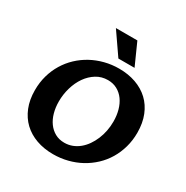

<svg xmlns="http://www.w3.org/2000/svg" viewBox="-211 -1131 1276 1316"><g transform="rotate(30 427.0 -473.0)"><path d="M415.5 -96.7Q448.2 -96.7 477.5 -107.9Q506.8 -119.1 531.2 -139.4Q555.7 -159.7 575 -187.3Q594.2 -214.8 607.9 -247.6Q621.6 -280.3 628.7 -316.7Q635.7 -353 635.7 -390.6Q635.7 -438 624.3 -479.5Q612.8 -521 590.6 -552Q568.4 -583 535.9 -600.8Q503.4 -618.7 461.9 -618.7Q412.1 -618.7 371.6 -593.8Q331.1 -568.8 302.2 -527.6Q273.4 -486.3 257.8 -433.1Q242.2 -379.9 242.2 -323.7Q242.2 -276.4 253.7 -235.1Q265.1 -193.8 287.4 -163.1Q309.6 -132.3 341.8 -114.5Q374 -96.7 415.5 -96.7ZM388.2 9.8Q315.4 9.8 255.4 -11.7Q195.3 -33.2 152.3 -74Q109.4 -114.7 85.4 -174.1Q61.5 -233.4 61.5 -309.1Q61.5 -370.1 76.9 -424.6Q92.3 -479 120.4 -525.1Q148.4 -571.3 187.7 -608.4Q227.1 -645.5 274.7 -671.4Q322.3 -697.3 376.7 -711.2Q431.2 -725.1 489.7 -725.1Q561.5 -725.1 621.6 -703.9Q681.6 -682.6 724.9 -642.1Q768.1 -601.6 792 -542Q815.9 -482.4 815.9 -406.2Q815.9 -345.2 800.5 -290.8Q785.2 -236.3 757.3 -189.9Q729.5 -143.6 690.2 -106.7Q650.9 -69.8 603.5 -43.9Q556.2 -18.1 501.5 -4.2Q446.8 9.8 388.2 9.8ZM448.7 -782.2 329.6 -954.6H499.5L576.7 -782.2Z"/></g></svg>

Font: Proza Libre
Style: Bold Italic
Weight: 700
Designer: Jasper de Waard
Foundry: Jasper de Waard
Version: Version 1.000; ttfautohint (v1.4.1.8-43bc)